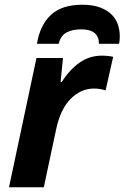

<svg xmlns="http://www.w3.org/2000/svg" viewBox="-20 -791 526 811"><path d="M18 0 134 -546H246L236 -445H241Q274 -497 316 -526.5Q358 -556 411 -556Q423 -556 436.5 -554.5Q450 -553 458 -551L426 -409Q418 -412 405 -414.5Q392 -417 377 -417Q322 -417 278.5 -373.5Q235 -330 217 -244L165 0ZM136 -606Q149 -685 195 -728Q241 -771 328 -771Q372 -771 402.5 -759.5Q433 -748 451.5 -729.5Q470 -711 478 -687Q486 -663 486 -638Q486 -620 483 -606H398Q398 -667 323 -667Q285 -667 260.5 -653.5Q236 -640 228 -606Z"/></svg>

Font: BC Sans
Style: Bold Italic
Weight: 700
Italic angle: -12°
Designer: Monotype Design Team
Province of B.C.
Foundry: Monotype Imaging Inc.
Version: Version 2.000;GOOG;noto-source:20170915:90ef993387c0